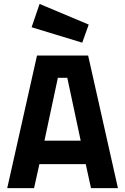

<svg xmlns="http://www.w3.org/2000/svg" viewBox="-20 -965 642 985"><path d="M183.1 -944.8 435.1 -838.9 401.9 -746.1 142.1 -825.2ZM276.9 -565.9 208 -243.2H394L325.2 -565.9ZM17.1 0 169.9 -680.2H432.1L585 0H446.8L419.9 -123H182.1L154.8 0Z"/></svg>

Font: TitilliumWeb-Bold
Style: Bold
Weight: 700
Version: Version 1.001;PS 57.000;hotconv 1.0.70;makeotf.lib2.5.55311